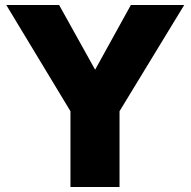

<svg xmlns="http://www.w3.org/2000/svg" viewBox="-20 -743 758 763"><path d="M712 -723H500L358 -466L215 -723H5L260 -301V0H455V-301Z"/></svg>

Font: United Sans Black
Style: Regular
Weight: 900
Designer: Pablo Impallari, Rodrigo Fuenzalida (Modified by Dan O. Williams)
Version: Version 1.000;PS 001.000;hotconv 1.0.88;makeotf.lib2.5.64775